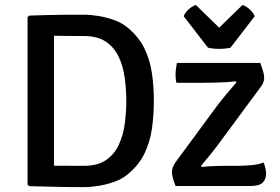

<svg xmlns="http://www.w3.org/2000/svg" viewBox="-20 -746 1121 770"><path d="M597 -341.5Q597 -283 589.2 -229.5Q581.5 -176 559 -129.5Q536.5 -83 491 -46Q469.5 -28 438.8 -17Q408 -6 375.8 -0.8Q343.5 4.5 317 4.5Q276.5 4.5 243 4Q209.5 3.5 175 2.5Q140.5 1.5 97 0.5L90.5 -5.5V-677.5L97 -683.5Q140.5 -685 174.8 -685.8Q209 -686.5 242.8 -686.8Q276.5 -687 317 -687Q343.5 -687 375.8 -681.8Q408 -676.5 438.8 -665.2Q469.5 -654 491 -636Q536 -599 558.8 -552.5Q581.5 -506 589.2 -452.8Q597 -399.5 597 -341.5ZM486.5 -341.5Q486.5 -386 480.5 -432Q474.5 -478 457 -516.2Q439.5 -554.5 405.8 -578Q372 -601.5 316.5 -601.5Q285 -601.5 258 -601.8Q231 -602 196.5 -602.5V-81.5Q231 -81.5 258 -81.2Q285 -81 316.5 -81Q372 -81 405.8 -104.5Q439.5 -128 457 -166.5Q474.5 -205 480.5 -251Q486.5 -297 486.5 -341.5ZM849 -319.5Q866 -342.5 887.8 -368.2Q909.5 -394 928.5 -416L925.5 -420Q911 -418 887.5 -416.5Q864 -415 838.5 -414.5Q813 -414 792.5 -414H687.5Q685.5 -422 684.8 -431.2Q684 -440.5 684 -447Q684 -456.5 685.5 -469.2Q687 -482 689.5 -493.5H1024Q1032 -471.5 1035.8 -457.8Q1039.5 -444 1039.5 -433Q1039.5 -425 1036.2 -416Q1033 -407 1026 -398L863.5 -178Q846.5 -154.5 825.2 -128.2Q804 -102 786 -80.5L789 -76.5Q813.5 -79 838.2 -80Q863 -81 881.5 -81H929Q963 -81 990.8 -83.8Q1018.5 -86.5 1037 -94.5Q1042 -82.5 1044.5 -71.2Q1047 -60 1047 -49Q1047 -26.5 1033 -13.2Q1019 0 982 0H684Q676 -22 672.8 -34.2Q669.5 -46.5 669.5 -56.5Q669.5 -65.5 673.2 -75.5Q677 -85.5 685.5 -97.5ZM814 -555 716.5 -681Q723.5 -697.5 738.2 -710Q753 -722.5 765.5 -726L859 -635L952.5 -726Q965 -722.5 979.8 -710Q994.5 -697.5 1001.5 -681L904.5 -555Q895 -552.5 883.2 -551.2Q871.5 -550 859 -550Q846.5 -550 834.8 -551.2Q823 -552.5 814 -555Z"/></svg>

Font: Signika Light
Style: Regular
Weight: 400
Version: Version 2.003;gftools[0.9.32]